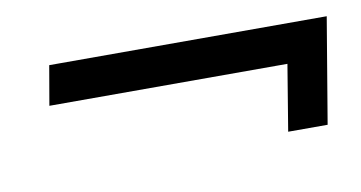

<svg xmlns="http://www.w3.org/2000/svg" viewBox="-33 -376 523 278"><g transform="rotate(-10 228.5 -236.5)"><path d="M431 -159H373L389 -256H39L49 -314H457Z"/></g></svg>

Font: Grenze
Style: Italic
Weight: 400
Italic angle: -10°
Designer: Renata Polastri
Foundry: Omnibus-Type
Version: Version 1.002; ttfautohint (v1.8)